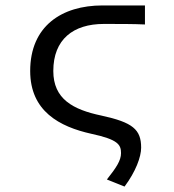

<svg xmlns="http://www.w3.org/2000/svg" viewBox="-20 -506 640 706"><path d="M438 180C479 125 499 71 499 37C499 -30 468 -56 353 -81C248 -103 176 -142 176 -245C176 -361 249 -418 362 -418C418 -418 472 -418 513 -416V-486H357C207 -486 91 -410 91 -245C91 -97 199 -40 316 -14C414 7 425 26 425 57C425 84 408 110 373 154Z"/></svg>

Font: Hasklig
Style: Regular
Weight: 400
Monospace: yes
Designer: Paul D. Hunt, Teo Tuominen
Foundry: Adobe Systems Incorporated
Version: Version 2.030;PS 1.0;hotconv 16.6.51;makeotf.lib2.5.65220